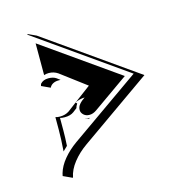

<svg xmlns="http://www.w3.org/2000/svg" viewBox="-82 -533 576 640"><g transform="rotate(-15 205.5 -213.0)"><path d="M60.5 24.4 62.5 15.4Q69.3 -8.5 88.1 -31.2Q106.9 -54 134 -73.2L377.4 -244.1L70.3 -460.2L68.4 -463.9L98.4 -450L410.9 -230.2L165.3 -57.6Q136.7 -37.6 117.1 -12.8Q97.4 12 92.5 38.3H90.6ZM68.4 -284.2 70.3 -291Q80.1 -302.7 98.6 -302.7Q115 -302.7 125.2 -295.7L136.7 -287.1H128.9Q119.1 -287.1 110.8 -283Q102.5 -278.8 98.4 -270.3ZM84.7 -54Q87.9 -97.2 87.9 -127.9V-171.6Q95.5 -169.2 104.2 -169.4Q122.1 -169.4 135.5 -178.5L165.8 -201.4L169.9 -196.5L167 -191.7Q164.8 -188 163.3 -182.4L149.7 -171.9Q137.9 -163.1 118.2 -163.1Q108.9 -163.1 102.1 -165V-121.3Q102.1 -98.6 100.3 -69.1Q92.3 -62 84.7 -54ZM87.9 -316.7V-426.3L346.9 -244.1L224.9 -158.2Q212.2 -149.2 199.5 -149.4Q187.7 -149.4 179.9 -156.7Q172.1 -164.1 172.1 -173.3Q172.1 -184.1 179.3 -192.7Q186.5 -201.4 199 -209.7Q191.2 -209.7 181.9 -207.4Q172.6 -205.1 166.5 -201.9L222.9 -244.1L135.5 -309.8Q121.6 -319.3 104.2 -319.3Q95.5 -319.3 87.9 -316.7ZM182.4 -143.1 182.6 -143.3Q189.9 -139.9 198 -139.6L195.1 -137.5Z"/></g></svg>

Font: AgreloyS1
Style: Medium
Weight: 400
Designer: gluk
Foundry: gluk
Version: Version 0.27